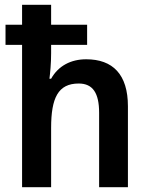

<svg xmlns="http://www.w3.org/2000/svg" viewBox="-20 -846 624 800"><path d="M193 -826H72V-743H3V-659H72V-66H193V-313C193 -438 222 -498 308 -498C367 -498 393 -458 393 -376V-66H513V-403C513 -536 450 -599 339 -599C276 -599 223 -572 193 -518H186C189 -541 193 -582 193 -624V-659H343V-743H193Z"/></svg>

Font: Noto Sans Malayalam UI SemiCondensed SemiBold
Style: Regular
Weight: 600
Width: 4
Designer: Jelle Bosma - Monotype Design Team
Foundry: Monotype Imaging Inc.
Version: Version 2.104